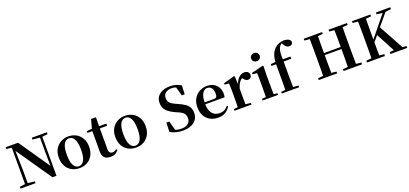

<svg xmlns="http://www.w3.org/2000/svg" viewBox="39 -2022 6890 3233"><g transform="rotate(-20 3484.5 -405.5)"><path d="M38.2 0V-32.6L143.5 -47.3H171.3L308.2 -32.6V0ZM135.4 0V-713.4H172.6L183.1 -260.5V0ZM509.4 -707.9V-740.5H779.8V-707.9L674.8 -694.2H648.1ZM608.8 3.6 161.7 -646.1 159 -649.2 125.1 -700.4 41.5 -707.9V-740.5H263.8L662.2 -159.6L643 -152.8L639.8 -449.6V-740.5H681.4V3.6Z M1093 16.2Q1013.7 16.2 952.5 -18.3Q891.3 -52.8 856.5 -117Q821.6 -181.2 821.6 -269.8Q821.6 -359.1 858.8 -422Q896 -484.9 957.9 -518.4Q1019.8 -551.9 1093 -551.9Q1167.1 -551.9 1229.1 -518.8Q1291 -485.6 1328.2 -422.7Q1365.4 -359.8 1365.4 -269.8Q1365.4 -180.5 1330 -116.3Q1294.6 -52 1233.4 -17.9Q1172.2 16.2 1093 16.2ZM1093 -17.5Q1154 -17.5 1187.4 -80.1Q1220.7 -142.6 1220.7 -268.1Q1220.7 -394.2 1187.4 -456.1Q1154 -518 1093 -518Q1032.7 -518 999 -456.1Q965.2 -394.2 965.2 -268.1Q965.2 -142.6 999 -80.1Q1032.7 -17.5 1093 -17.5Z M1573.4 -496.1V-535.7H1770.2V-496.1ZM1649.1 16.2Q1577.7 16.2 1541.1 -19.3Q1504.5 -54.8 1504.5 -131.7Q1504.5 -159.8 1505 -182.4Q1505.5 -205 1505.5 -234.7V-496.1H1418V-527.5L1527.7 -538L1509.1 -525.2L1555.5 -695.8H1642.3L1640.2 -519.3V-508.7V-123.8Q1640.2 -81.6 1657.7 -62.3Q1675.2 -43 1706.3 -43Q1726.4 -43 1742 -50.4Q1757.7 -57.9 1777.7 -72.5L1793.2 -56Q1771.7 -21.1 1736.3 -2.5Q1700.9 16.2 1649.1 16.2Z M2106 16.2Q2026.7 16.2 1965.5 -18.3Q1904.3 -52.8 1869.5 -117Q1834.6 -181.2 1834.6 -269.8Q1834.6 -359.1 1871.8 -422Q1909 -484.9 1970.9 -518.4Q2032.8 -551.9 2106 -551.9Q2180.1 -551.9 2242.1 -518.8Q2304 -485.6 2341.2 -422.7Q2378.4 -359.8 2378.4 -269.8Q2378.4 -180.5 2343 -116.3Q2307.6 -52 2246.4 -17.9Q2185.2 16.2 2106 16.2ZM2106 -17.5Q2167 -17.5 2200.4 -80.1Q2233.7 -142.6 2233.7 -268.1Q2233.7 -394.2 2200.4 -456.1Q2167 -518 2106 -518Q2045.7 -518 2012 -456.1Q1978.2 -394.2 1978.2 -268.1Q1978.2 -142.6 2012 -80.1Q2045.7 -17.5 2106 -17.5Z M2945.2 18.6Q2884 18.6 2822.9 2.6Q2761.8 -13.4 2719.8 -40.5L2726.3 -205H2778.6L2829.3 -15.7L2767.7 -42.2L2756.7 -79.5Q2806.1 -45 2843.9 -33.5Q2881.7 -21.9 2932 -21.9Q3008.5 -21.9 3051.5 -56.5Q3094.5 -91.1 3094.5 -153.9Q3094.5 -188.8 3083 -213.7Q3071.6 -238.6 3045.4 -258.7Q3019.2 -278.8 2974.1 -298.2L2927.9 -318.1Q2831.7 -361.1 2781.4 -415.2Q2731.1 -469.3 2731.1 -554.7Q2731.1 -621.1 2764.5 -666.5Q2797.9 -711.9 2856.4 -735.7Q2914.9 -759.4 2990.3 -759.4Q3048.7 -759.4 3097.6 -744.7Q3146.5 -730 3185.7 -703.2L3178.8 -546.8H3125.9L3077.4 -727.2L3143.4 -699.2L3151 -659.2Q3108.8 -692.9 3078.3 -706.1Q3047.7 -719.3 3005.9 -719.3Q2939.3 -719.3 2897.4 -687.2Q2855.5 -655 2855.5 -595.7Q2855.5 -542.1 2885.4 -510Q2915.3 -478 2970.1 -453.7L3020 -431.6Q3095.3 -399.1 3139.7 -365.9Q3184.2 -332.7 3203.5 -293Q3222.8 -253.2 3222.8 -198.1Q3222.8 -133.4 3190 -84.5Q3157.2 -35.6 3095.2 -8.5Q3033.3 18.6 2945.2 18.6Z M3581.2 16.2Q3500.8 16.2 3438.2 -16.5Q3375.6 -49.1 3340.1 -113Q3304.6 -176.9 3304.6 -268.8Q3304.6 -358.8 3342.6 -422.2Q3380.5 -485.7 3442.2 -518.8Q3503.9 -551.9 3574.4 -551.9Q3648.1 -551.9 3698.5 -522.5Q3748.8 -493.1 3774.6 -443.2Q3800.4 -393.3 3800.4 -330.9Q3800.4 -296.1 3793.7 -270.2H3363.1V-304.6H3618.4Q3650.5 -304.6 3661.9 -322.2Q3673.3 -339.8 3673.3 -380.4Q3673.3 -446.3 3645.2 -482.2Q3617.1 -518 3569.1 -518Q3535.7 -518 3507.6 -492.9Q3479.6 -467.8 3463.1 -416Q3446.7 -364.1 3446.7 -282.7Q3446.7 -200.5 3469.9 -148.2Q3493 -95.8 3533.8 -71.7Q3574.5 -47.5 3626.4 -47.5Q3679.4 -47.5 3715.9 -67.7Q3752.3 -87.9 3779.2 -123.2L3797.1 -109.9Q3765.6 -49.8 3710.7 -16.8Q3655.7 16.2 3581.2 16.2Z M3872.2 0V-29.9L3980.3 -41.2H4066.8L4177.2 -29.9V0ZM3943.2 0Q3944.9 -25.5 3945.4 -67.4Q3945.9 -109.4 3946.4 -154.8Q3946.9 -200.3 3946.9 -234.8V-310.2Q3946.9 -360.7 3946 -394.1Q3945.2 -427.5 3943.2 -463.8L3865.1 -470.7V-495.2L4061.2 -550.4L4074.2 -541.7L4081.6 -398.7V-397.7V-234.8Q4081.6 -200.3 4082.1 -154.8Q4082.6 -109.4 4083.1 -67.4Q4083.6 -25.5 4084.6 0ZM4081.4 -320.2 4048.3 -380.9H4075.4Q4090 -435.6 4116.6 -473.9Q4143.3 -512.2 4176.4 -532.1Q4209.5 -551.9 4242.6 -551.9Q4276.2 -551.9 4301.4 -536.8Q4326.7 -521.7 4333.7 -484.5Q4332.9 -453.2 4317.2 -432.6Q4301.4 -411.9 4267.2 -411.9Q4242.5 -411.9 4224.2 -425.8Q4206 -439.6 4186.8 -464.4L4163.8 -490.9L4200.4 -485.1Q4157.5 -463.1 4129.2 -424.7Q4100.9 -386.2 4081.4 -320.2Z M4376.2 0V-29.9L4482.8 -40.2H4544.8L4652.8 -29.9V0ZM4446.6 0Q4447.6 -25.5 4448.3 -67.4Q4448.9 -109.4 4449.4 -154.8Q4449.9 -200.3 4449.9 -234.8V-308Q4449.9 -358.3 4449.3 -394.3Q4448.6 -430.4 4446.6 -466.2L4367.5 -472.9V-497.4L4575.1 -550.4L4587.8 -541.7L4584.4 -387.9V-234.8Q4584.4 -200.3 4584.9 -154.8Q4585.4 -109.4 4586.2 -67.4Q4587.1 -25.5 4588.1 0ZM4511.8 -655Q4480.6 -655 4458 -675.4Q4435.5 -695.9 4435.5 -728.8Q4435.5 -760.3 4458 -780.9Q4480.6 -801.4 4511.8 -801.4Q4543.5 -801.4 4565.9 -780.9Q4588.3 -760.3 4588.3 -728.8Q4588.3 -695.9 4565.9 -675.4Q4543.5 -655 4511.8 -655Z M4720.1 0V-29.9L4833.4 -40.2H4917.5L5030.6 -29.9V0ZM4795.1 0Q4797.1 -58.2 4797.7 -117.4Q4798.4 -176.6 4798.4 -234.8V-496.1H4714.4V-527.5L4845.5 -541.2L4798.1 -516.1L4798.8 -526.6Q4806.5 -621.9 4831.2 -677Q4856 -732.1 4893.3 -765.3Q4931.1 -800.3 4972.7 -815.2Q5014.3 -830 5057.8 -830Q5099.8 -830 5133.9 -814.6Q5167.9 -799.1 5177.1 -763.3Q5176.1 -737.6 5159.5 -721Q5142.9 -704.5 5112.2 -704.5Q5086.4 -704.5 5065.3 -718.9Q5044.2 -733.4 5023.9 -768.6L4998.9 -808V-817H5045.9V-808.7Q5021 -805.2 5000.6 -792Q4980.1 -778.7 4968.3 -761Q4951.5 -734 4942.6 -699.4Q4933.7 -664.8 4932 -618.6Q4930.4 -572.4 4933.1 -511.3V-234.8Q4933.1 -176.6 4934.1 -117.4Q4935.1 -58.2 4936.8 0ZM4866.6 -496.1V-535.7H5070V-496.1Z M5383.1 0V-32.6L5531.8 -47.3H5559.3L5712.3 -32.6V0ZM5475.2 0Q5477.2 -85.2 5477.5 -171.8Q5477.9 -258.5 5477.9 -346.1V-393.6Q5477.9 -481.3 5477.5 -567.7Q5477.2 -654.1 5475.2 -740.5H5623.6Q5621.1 -655.6 5620.6 -568.4Q5620.1 -481.3 5620.1 -393.6V-365.8Q5620.1 -265.3 5620.6 -176Q5621.1 -86.6 5623.6 0ZM5549.1 -361V-397.4H5991.7V-361ZM5827.6 0V-32.6L5979.5 -47.3H6006.6L6157.3 -32.6V0ZM5916.8 0Q5919.5 -85.2 5920 -174.1Q5920.5 -263.1 5920.5 -365.8V-393.6Q5920.5 -481.3 5920 -567.7Q5919.5 -654.1 5916.8 -740.5H6065.1Q6063.4 -655.6 6062.9 -568.4Q6062.4 -481.3 6062.4 -393.6V-346.1Q6062.4 -259.9 6062.9 -173.3Q6063.4 -86.6 6065.1 0ZM5383.1 -707.9V-740.5H5712.3V-707.9L5559.3 -694.2H5531.8ZM5827.6 -707.9V-740.5H6157.3V-707.9L6006.6 -694.2H5979.5Z M6340.6 0Q6342.6 -85.2 6343 -171.8Q6343.4 -258.5 6343.4 -346.1V-393.6Q6343.4 -481.3 6343 -567.7Q6342.6 -654.1 6340.6 -740.5H6482.6Q6480.9 -655.6 6480.4 -568.4Q6479.9 -481.3 6479.9 -393.6V-314.3Q6479.9 -246.9 6480.4 -166.8Q6480.9 -86.6 6482.6 0ZM6247.1 0V-32.6L6400.2 -47.3H6427.2L6568 -32.6V0ZM6247.1 -707.9V-740.5H6576.3V-707.9L6427.2 -694.2H6400.2ZM6665.4 0V-32.6L6807.9 -47.3H6830.5L6967.7 -32.6V0ZM6676 -707.9V-740.5H6933.4V-707.9L6821.9 -694.2L6794.4 -692.9ZM6408.2 -190.2 6405.7 -255.1H6423.6L6446.9 -285.3L6817 -740.5H6869.3ZM6763.9 0 6557.8 -389.9 6647.2 -494.7 6918.2 0Z"/></g></svg>

Font: Noto Serif HK
Style: Regular
Weight: 200
Designer: Ryoko NISHIZUKA 西塚涼子 (kana & ideographs); Frank Grießhammer (Latin, Greek & Cyrillic); Wenlong ZHANG 张文龙 (bopomofo); San
Foundry: Adobe
Version: Version 2.001;hotconv 1.1.0;makeotfexe 2.6.0